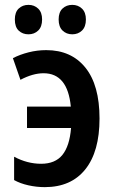

<svg xmlns="http://www.w3.org/2000/svg" viewBox="-20 -759 469 789"><path d="M164 10Q130 10 96.5 2.5Q63 -5 38 -19V-115Q92 -86 149 -86Q207 -86 236.5 -122.5Q266 -159 272 -233H91V-321H271Q258 -458 159 -458Q115 -458 64 -431L33 -520Q62 -535 97.5 -544Q133 -553 170 -553Q273 -553 331 -481Q389 -409 389 -272Q389 -136 330.5 -63Q272 10 164 10ZM41 -679Q41 -709 57 -724Q73 -739 97 -739Q121 -739 137 -723.5Q153 -708 153 -679Q153 -649 137 -633.5Q121 -618 97 -618Q73 -618 57 -633Q41 -648 41 -679ZM221 -679Q221 -709 237 -724Q253 -739 277 -739Q301 -739 317 -723.5Q333 -708 333 -679Q333 -649 317 -633.5Q301 -618 277 -618Q253 -618 237 -633.5Q221 -649 221 -679Z"/></svg>

Font: Noto Sans Condensed SemiBold
Style: Regular
Weight: 600
Width: 3
Designer: Monotype Design Team
Foundry: Monotype Imaging Inc.
Version: Version 2.013; ttfautohint (v1.8.4.7-5d5b)